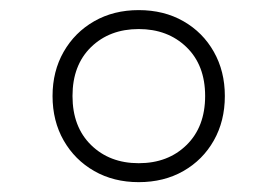

<svg xmlns="http://www.w3.org/2000/svg" viewBox="-20 -768 549 380"><path d="M254.5 -407.5Q205 -407.5 166.5 -429.5Q128 -451.5 106 -490Q84 -528.5 84 -578Q84 -627 106 -665.5Q128 -704 166.5 -726Q205 -748 254.5 -748Q304.5 -748 343 -726Q381.5 -704 403.2 -665.5Q425 -627 425 -578Q425 -528.5 403.2 -490Q381.5 -451.5 343 -429.5Q304.5 -407.5 254.5 -407.5ZM254.5 -445Q312.5 -445 349.2 -481Q386 -517 386 -578Q386 -639 349 -674.8Q312 -710.5 254.5 -710.5Q197 -710.5 160.2 -674.8Q123.5 -639 123.5 -578Q123.5 -517 160.2 -481Q197 -445 254.5 -445Z"/></svg>

Font: Encode Sans SemiExpanded SemiExpanded ExtraLight
Style: Regular
Weight: 200
Width: 6
Designer: Multiple Designers
Foundry: Impallari Type
Version: Version 3.000; ttfautohint (v1.8.3) -l 8 -r 50 -G 200 -x 14 